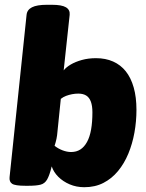

<svg xmlns="http://www.w3.org/2000/svg" viewBox="-20 -774 609 802"><path d="M332 8Q299 8 271 -4Q243 -16 223.5 -35.5Q204 -55 196 -79Q187 -42 177 -24.5Q167 -7 149 -2.5Q131 2 98 2H86Q43 2 30.5 -6.5Q18 -15 20 -34L91 -712Q93 -733 113.5 -743.5Q134 -754 176 -754H197Q238 -754 255.5 -743.5Q273 -733 271 -712L246 -480Q256 -493 275.5 -504.5Q295 -516 322 -523.5Q349 -531 381 -531Q421 -531 452.5 -517Q484 -503 505.5 -476Q527 -449 538.5 -408.5Q550 -368 550 -315Q550 -267 541.5 -220Q533 -173 516 -132Q499 -91 473 -59.5Q447 -28 412 -10Q377 8 332 8ZM277 -139Q299 -139 315.5 -149.5Q332 -160 343.5 -181Q355 -202 360.5 -233Q366 -264 366 -305Q366 -332 359.5 -349.5Q353 -367 340 -375Q327 -383 307 -383Q294 -383 281 -380.5Q268 -378 256 -373.5Q244 -369 234 -361L220 -224Q219 -209 216 -194.5Q213 -180 208 -165Q223 -153 241.5 -146Q260 -139 277 -139Z"/></svg>

Font: Asap Black
Style: Italic
Weight: 900
Italic angle: -6°
Designer: Pablo Cosgaya
Foundry: Omnibus-Type
Version: Version 3.001